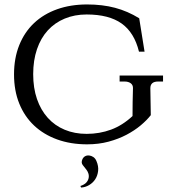

<svg xmlns="http://www.w3.org/2000/svg" viewBox="-20 -633 782 862"><path d="M341 202Q359 196 367.5 186.5Q376 177 378 166Q380 155 376.5 145Q373 135 368 129Q360 119 351.5 108Q343 97 350 82Q354 73 362 68.5Q370 64 380 65Q390 66 399 72Q408 78 413 90Q423 113 420.5 134.5Q418 156 407.5 172Q397 188 380 198Q363 208 344 209ZM657 -116Q639 -93 611.5 -70Q584 -47 548 -28Q512 -9 467.5 3Q423 15 371 15Q297 15 236.5 -7Q176 -29 133 -69.5Q90 -110 66.5 -168Q43 -226 43 -299Q43 -372 66.5 -430.5Q90 -489 133 -529.5Q176 -570 236.5 -591.5Q297 -613 371 -613Q440 -613 496.5 -598Q553 -583 605 -551L629 -401H604Q583 -487 526 -527.5Q469 -568 369 -568Q315 -568 270.5 -549.5Q226 -531 194.5 -496.5Q163 -462 146 -412Q129 -362 129 -300Q129 -238 146 -188.5Q163 -139 194.5 -104Q226 -69 270.5 -50.5Q315 -32 369 -32Q427 -32 478.5 -51Q530 -70 575 -112Q575 -144 575.5 -175Q576 -206 577 -238Q577 -252 566.5 -259.5Q556 -267 539 -267H517V-294H712V-267H690Q655 -267 655 -237Z"/></svg>

Font: Constantine
Style: Regular
Weight: 400
Designer: Dukom Design
Version: Version 1.001;PS 001.001;hotconv 1.0.56;makeotf.lib2.0.21325